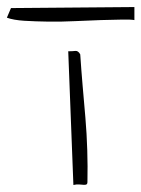

<svg xmlns="http://www.w3.org/2000/svg" viewBox="-129 -525 403 547"><path d="M65.4 -378.9Q77.1 -378.9 85.4 -379.9Q93.8 -380.9 99.6 -370.1Q102.5 -326.2 106.4 -280.8Q110.4 -235.4 114.3 -189.5Q118.2 -143.6 119.6 -97.2Q121.1 -50.8 120.1 -6.8Q120.1 -1 117.2 0.5Q114.3 2 108.9 1.5Q103.5 1 96.2 0.5Q88.9 0 80.1 2ZM-97.7 -502 253.9 -504.9V-467.8Q244.1 -469.7 218.3 -469.2Q192.4 -468.8 158.2 -467.8Q124 -466.8 85 -464.8Q45.9 -462.9 8.8 -463.4Q-28.3 -463.9 -59.6 -465.8Q-90.8 -467.8 -109.4 -474.6Z"/></svg>

Font: Annie Use Your Telescope
Style: Regular
Weight: 400
Version: Version 1.003 2001